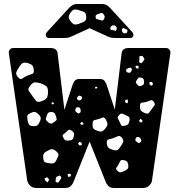

<svg xmlns="http://www.w3.org/2000/svg" viewBox="-20 -940 896 960"><path d="M162 0Q142 0 130 -12.5Q118 -25 116 -38L24 -675V-678Q24 -687 30.5 -693.5Q37 -700 46 -700H232Q265 -700 268 -673L302 -391L343 -516Q345 -523 352 -534Q359 -545 377 -545H479Q497 -545 504 -534Q511 -523 513 -516L554 -392L588 -673Q591 -700 624 -700H810Q819 -700 825.5 -693.5Q832 -687 832 -678V-675L740 -38Q739 -25 726.5 -12.5Q714 0 694 0H551Q531 0 521.5 -10.5Q512 -21 510 -27L428 -232L346 -27Q344 -21 334.5 -10.5Q325 0 305 0ZM700 -650Q696 -656 693 -659Q690 -662 683 -660Q676 -659 676.5 -654.5Q677 -650 677 -643Q677 -636 676 -632Q675 -628 682 -625Q688 -623 690 -626.5Q692 -630 697 -635Q700 -639 701.5 -642Q703 -645 700 -650ZM149 -588Q148 -606 141.5 -613Q135 -620 118 -625Q101 -629 93 -624.5Q85 -620 76 -605Q65 -589 61.5 -578.5Q58 -568 70 -554Q82 -540 91.5 -547.5Q101 -555 117 -562Q132 -568 141 -570.5Q150 -573 149 -588ZM674 -607 665 -613 656 -606 662 -599 671 -596ZM637 -598Q633 -603 630 -602Q627 -601 621 -599Q616 -597 613 -594.5Q610 -592 611 -586Q612 -580 615 -579Q618 -578 624 -576Q631 -575 636 -583Q638 -588 639.5 -591Q641 -594 637 -598ZM685 -552Q676 -554 672.5 -551.5Q669 -549 665 -541Q660 -534 659.5 -529.5Q659 -525 665 -519Q671 -512 675.5 -510Q680 -508 689 -512Q697 -515 699 -520Q701 -525 700 -534Q699 -543 696.5 -546.5Q694 -550 685 -552ZM740 -530H727L728 -518L736 -511L746 -519ZM184 -523Q164 -529 153 -528Q142 -527 130 -510Q118 -495 124 -485.5Q130 -476 142 -460Q153 -445 160 -436Q167 -427 185 -433Q206 -440 213 -449.5Q220 -459 220 -481Q220 -502 211.5 -509Q203 -516 184 -523ZM461 -507 456 -505 455 -498 462 -497 468 -503ZM380 -461Q373 -463 369 -457Q366 -453 365 -450Q364 -447 367 -443Q372 -436 381 -439Q390 -442 390 -451Q390 -456 387.5 -457.5Q385 -459 380 -461ZM618 -443 606 -439V-428L617 -423L620 -433ZM749 -431Q741 -442 733.5 -438.5Q726 -435 713 -431Q699 -427 690 -427Q681 -427 680 -412Q679 -395 684.5 -387.5Q690 -380 706 -374Q720 -369 725 -376Q730 -383 739 -395Q748 -406 752.5 -413Q757 -420 749 -431ZM248 -427 242 -429 237 -424 242 -418 250 -420ZM383 -392Q381 -398 378.5 -401Q376 -404 370 -404Q363 -404 361 -401.5Q359 -399 357 -393Q354 -386 362 -379Q367 -376 370 -373.5Q373 -371 378 -375Q383 -378 383.5 -381.5Q384 -385 383 -392ZM171 -370Q159 -381 150.5 -380.5Q142 -380 128 -372Q116 -366 116 -358.5Q116 -351 118 -337Q121 -325 124 -318.5Q127 -312 140 -310Q154 -308 162 -310.5Q170 -313 176 -326Q184 -341 183.5 -350Q183 -359 171 -370ZM237 -380Q223 -380 219 -373.5Q215 -367 211 -353Q207 -343 211 -338.5Q215 -334 223 -327Q230 -322 235 -322Q240 -322 247 -327Q256 -333 260.5 -337Q265 -341 262 -351Q258 -365 254.5 -372Q251 -379 237 -380ZM605 -366Q595 -371 589 -372Q583 -373 575 -364Q567 -356 568.5 -350.5Q570 -345 576 -335Q582 -323 585 -315.5Q588 -308 601 -311Q616 -313 621 -319.5Q626 -326 628 -340Q629 -353 623 -356.5Q617 -360 605 -366ZM508 -344Q500 -356 492 -352Q484 -348 470 -344Q458 -341 451 -339Q444 -337 443 -325Q442 -309 445 -301Q448 -293 462 -288Q478 -281 487 -282.5Q496 -284 507 -298Q518 -311 517.5 -320Q517 -329 508 -344ZM692 -339 682 -346 675 -336 681 -329 691 -328ZM395 -328 386 -329 380 -320 390 -316 398 -319ZM335 -289Q326 -294 321.5 -289.5Q317 -285 309 -278Q301 -271 296 -267.5Q291 -264 295 -255Q300 -244 305 -240Q310 -236 322 -237Q335 -238 340.5 -241.5Q346 -245 349 -258Q352 -270 349 -276Q346 -282 335 -289ZM589 -252Q579 -263 571 -259.5Q563 -256 548 -250Q533 -245 523 -243Q513 -241 514 -225Q515 -208 522 -201.5Q529 -195 547 -190Q562 -186 569 -191Q576 -196 584 -209Q593 -222 596 -230.5Q599 -239 589 -252ZM683 -247Q678 -256 667 -255Q659 -254 657 -243Q656 -235 663 -231Q669 -227 672.5 -225Q676 -223 681 -228Q687 -233 686.5 -237Q686 -241 683 -247ZM388 -226 378 -231 370 -223 376 -213 389 -214ZM264 -181Q251 -193 242 -194Q233 -195 218 -186Q202 -178 198 -170Q194 -162 197 -145Q199 -130 208 -127.5Q217 -125 232 -123Q245 -122 250.5 -125Q256 -128 262 -139Q269 -153 272 -161.5Q275 -170 264 -181ZM595 -140Q585 -141 582 -135.5Q579 -130 574 -121Q568 -109 562.5 -102.5Q557 -96 566 -87Q576 -77 583.5 -78.5Q591 -80 604 -86Q616 -92 619.5 -98Q623 -104 621 -117Q619 -129 613.5 -133.5Q608 -138 595 -140ZM336 -67 327 -72 318 -69 320 -56 332 -57ZM284 -58Q280 -63 276 -61.5Q272 -60 265 -57Q259 -55 259 -46Q259 -39 258 -34.5Q257 -30 264 -28Q271 -26 273.5 -29.5Q276 -33 280 -39Q284 -45 286 -48.5Q288 -52 284 -58ZM226 -42 216 -54 202 -48 207 -36 218 -28ZM225 -750Q209 -750 209 -766Q209 -774 214 -779L326 -901Q344 -920 363 -920H493Q512 -920 530 -901L642 -779Q647 -774 647 -766Q647 -750 631 -750H560Q550 -750 540.5 -751Q531 -752 520 -757L428 -799L336 -757Q326 -752 316 -751Q306 -750 296 -750ZM411 -857Q410 -876 400.5 -880Q391 -884 373 -890Q357 -894 349 -891.5Q341 -889 332 -876Q323 -862 323.5 -853.5Q324 -845 334 -832Q344 -820 352 -818Q360 -816 375 -821Q393 -828 402.5 -833Q412 -838 411 -857ZM497 -870Q491 -877 486 -875.5Q481 -874 473 -871Q465 -868 461 -865Q457 -862 458 -854Q459 -846 463.5 -844.5Q468 -843 476 -841Q484 -839 489 -837.5Q494 -836 499 -843Q504 -851 503.5 -856.5Q503 -862 497 -870ZM558 -810Q550 -817 540 -811Q530 -806 532 -795Q533 -790 536.5 -790Q540 -790 546 -789Q552 -788 556 -786.5Q560 -785 562 -791Q567 -801 558 -810ZM607 -795Q602 -797 599 -799.5Q596 -802 592 -797Q586 -790 592 -780Q598 -771 608 -774Q614 -775 615.5 -778Q617 -781 617 -787Q617 -792 614 -793Q611 -794 607 -795Z"/></svg>

Font: Rubik Moonrocks
Style: Regular
Weight: 400
Designer: Hubert and Fischer, NaN
Foundry: Hubert and Fischer, NaN
Version: Version 2.200